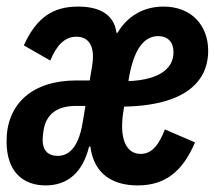

<svg xmlns="http://www.w3.org/2000/svg" viewBox="-28 -548 649 580"><path d="M110.1 12.1C176.1 12.1 221.9 -27 241.1 -105.1H245C256 -19.9 315 12.1 388.1 12.1C471.9 12.1 524.1 -30.9 561.1 -117.9L470.2 -157C453.1 -114 432.9 -83.1 397 -83.1C360.1 -83.1 340.9 -115.1 340.9 -166.9C340.9 -179 342 -197.1 345.2 -214.8L346.9 -225.9C558.9 -230.1 600.9 -323.2 600.9 -394.2C600.9 -471.9 550.1 -528.1 465.9 -528.1C400.9 -528.1 354 -495 327.1 -448.9H323.9C316.1 -508.2 267 -528.1 208.1 -528.1C133.9 -528.1 83.1 -497.2 44 -410.9L123.9 -365.1C143.1 -410.9 166.9 -437.1 203.1 -437.1C234 -437.1 252.8 -416.9 252.8 -377.8C252.8 -369 252.1 -359 250 -346.9L242.9 -305H203.1C68.9 -305 -8.2 -234 -8.2 -121.1C-8.2 -29.8 40.8 12.1 110.1 12.1ZM100.9 -125C100.9 -127.1 100.9 -138.1 104 -157C112.9 -206 148.1 -228 201 -228H230.1L221.9 -179C210.9 -111.9 186.1 -77.1 146 -77.1C120 -77.1 100.9 -90.9 100.9 -125ZM360.1 -302.9 361.2 -311.1C376.1 -399.1 407 -438.9 449.9 -438.9C478 -438.9 496.1 -421.9 496.1 -389.9C496.1 -345.9 460.9 -307.2 360.1 -302.9Z"/></svg>

Font: Margiela Mono Italic Bold It
Style: Regular
Weight: 700
Designer: Mike Abbink, Paul van der Laan, Pieter van Rosmalen
Foundry: Bold Monday
Version: Version 2.003 2021